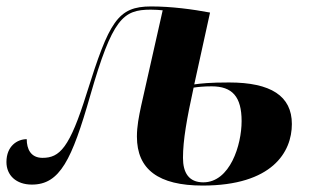

<svg xmlns="http://www.w3.org/2000/svg" viewBox="-35 -566 980 596"><path d="M594 10C810 10 871 -94 871 -181C871 -268 806 -310 676 -310C616 -310 589 -307 568 -304L617 -527C564 -537 498 -546 434 -546C330 -546 304 -499 234 -276C181 -106 150 -76 97 -76C60 -76 48 -104 48 -134C19 -134 -15 -113 -15 -63C-15 -22 15 7 64 7C151 7 188 -70 245 -269C314 -509 347 -536 433 -536C448 -536 459 -535 470 -534L403 -237C396 -204 390 -174 390 -142C390 -40 457 10 594 10ZM596 0C551 0 533 -30 533 -76C533 -131 545 -198 566 -294C578 -296 598 -298 622 -298C686 -298 715 -266 715 -190C715 -116 679 0 596 0Z"/></svg>

Font: Noto Serif Display
Style: Bold Italic
Weight: 700
Italic angle: -12°
Designer: Monotype Design Team
Foundry: Monotype Imaging Inc.
Version: Version 2.009